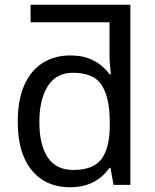

<svg xmlns="http://www.w3.org/2000/svg" viewBox="-20 -780 655 810"><path d="M275 10Q209 10 159.5 -21Q110 -52 82.5 -113.5Q55 -175 55 -267Q55 -359 82.5 -421Q110 -483 160 -514.5Q210 -546 276 -546Q318 -546 349 -535.5Q380 -525 403 -507Q426 -489 442 -467H448Q447 -473 446 -483.5Q445 -494 444 -505.5Q443 -517 442.5 -528Q442 -539 442 -546V-686H109V-760H530V0H459L446 -72H442Q426 -49 403 -30.5Q380 -12 348.5 -1Q317 10 275 10ZM289 -63Q374 -63 408.5 -109.5Q443 -156 443 -250V-266Q443 -366 410 -419.5Q377 -473 288 -473Q217 -473 181.5 -416.5Q146 -360 146 -265Q146 -169 181.5 -116Q217 -63 289 -63Z"/></svg>

Font: Noto Sans Ambassadori
Style: Regular
Weight: 400
Designer: Monotype Design Team
Foundry: Monotype Imaging Inc.
Version: Version 2.013